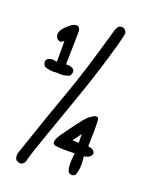

<svg xmlns="http://www.w3.org/2000/svg" viewBox="-169 -915 838 1092"><g transform="rotate(20 250.0 -369.0)"><path d="M355.5 -827.1Q392.6 -842.8 404.3 -804.7Q398.4 -763.7 356.9 -626Q315.4 -488.3 265.1 -346.7Q214.8 -205.1 173.3 -85.9Q131.8 33.2 127 54.7Q116.2 113.3 69.3 85.9Q53.7 60.5 68.4 28.3Q161.1 -246.1 210 -378.9Q258.8 -511.7 336.9 -787.1Q341.8 -809.6 355.5 -827.1ZM100.6 -743.2Q144.5 -769.5 151.4 -726.6Q151.4 -675.8 147.5 -523.4H164.1Q217.8 -515.6 191.4 -470.7Q155.3 -455.1 114.3 -460.9Q72.3 -455.1 38.1 -470.7Q10.7 -516.6 64.5 -523.4L93.8 -519.5V-644.5L74.2 -632.8Q44.9 -637.7 43 -668Q43.9 -687.5 60.1 -706.5Q76.2 -725.6 100.6 -743.2ZM361.3 -274.4Q422.9 -327.1 426.3 -286.6Q429.7 -246.1 425.8 -128.9Q463.9 -124 467.8 -99.6Q463.9 -73.2 421.9 -66.4Q431.6 11.7 412.1 49.8Q390.6 65.4 372.1 47.9Q355.5 19.5 367.2 -64.5Q287.1 -61.5 251.5 -67.4Q215.8 -73.2 252 -129.9Q329.1 -239.3 361.3 -274.4ZM368.2 -128.9 367.2 -181.6 330.1 -129.9Z"/></g></svg>

Font: NaikaiFont
Style: Regular-Lite
Weight: 400
Version: Version 1.67